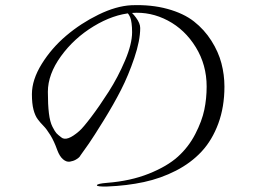

<svg xmlns="http://www.w3.org/2000/svg" viewBox="-20 -743 1015 734"><path d="M477 -698Q484 -697 500 -675.5Q516 -654 516 -636Q516 -588 493.5 -521.5Q471 -455 443 -400Q415 -345 376 -282Q337 -219 320 -194.5Q303 -170 287 -148Q286 -146 286 -146Q281 -139 270.5 -133Q260 -127 247 -125Q234 -123 221 -134Q208 -145 199 -169Q187 -203 172.5 -226.5Q158 -250 146 -262Q134 -274 124 -287.5Q114 -301 108 -324Q102 -347 102 -383Q102 -438 139.5 -498.5Q177 -559 233 -606.5Q289 -654 356.5 -687Q424 -720 482 -723Q558 -726 620 -709Q682 -692 721.5 -661Q761 -630 788 -587.5Q815 -545 826.5 -501Q838 -457 838 -412Q838 -334 814.5 -270.5Q791 -207 750.5 -163.5Q710 -120 652.5 -90.5Q595 -61 530 -47Q465 -33 390 -30Q349 -29 350.5 -35Q352 -41 389 -44Q479 -51 549 -79Q619 -107 660 -144Q701 -181 726.5 -230.5Q752 -280 761 -323Q770 -366 770 -412Q770 -495 728.5 -562.5Q687 -630 621.5 -664.5Q556 -699 484.5 -693.5Q413 -688 338 -642.5Q263 -597 213 -528Q163 -459 163 -392Q163 -343 167 -310Q171 -277 180.5 -258.5Q190 -240 195.5 -234Q201 -228 214 -218Q235 -200 283 -242Q297 -254 328.5 -295.5Q360 -337 395.5 -392.5Q431 -448 458 -511.5Q485 -575 485 -620Q485 -639 483 -654Q481 -669 478 -676Q475 -683 472 -687.5Q469 -692 467.5 -693.5Q466 -695 466 -696Q465 -703 466 -703Q467 -703 469 -701Q473 -698 477 -698Z"/></svg>

Font: TsukuhouMincho
Style: Regular
Weight: 400
Designer: Iose
Foundry: Typographish
Version: Version 1.001; ttfautohint (v1.8.3)